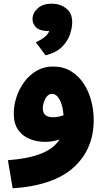

<svg xmlns="http://www.w3.org/2000/svg" viewBox="-20 -794 575 1045"><path d="M49 231 23 78Q132 70 202.5 42.5Q273 15 304 -35Q268 -22 225 -22Q181 -22 142 -37.5Q103 -53 79 -87Q55 -121 55 -175Q55 -220 69.5 -265Q84 -310 112 -348Q140 -386 179.5 -409Q219 -432 268 -432Q324 -432 366 -406.5Q408 -381 435.5 -339Q463 -297 476.5 -245.5Q490 -194 490 -141Q490 18 381 117Q272 216 49 231ZM213 -205Q213 -181 226 -168.5Q239 -156 270 -156Q281 -156 296 -158.5Q311 -161 326 -167Q321 -223 304 -253Q287 -283 263 -283Q247 -283 236 -270Q225 -257 219 -238.5Q213 -220 213 -205ZM228 -493 175 -564Q235 -591 248 -625H244Q198 -625 177.5 -644Q157 -663 157 -690Q157 -723 185 -748.5Q213 -774 262 -774Q307 -774 340 -748.5Q373 -723 373 -673Q373 -644 361 -607.5Q349 -571 317.5 -539Q286 -507 228 -493Z"/></svg>

Font: Noto Sans Arabic Blk
Style: Regular
Weight: 900
Designer: Monotype Design Team, Nadine Chahine, Nizar Qandah and Khaled Hosny
Foundry: Monotype Imaging Inc.
Version: Version 2.012; ttfautohint (v1.8.4.7-5d5b)